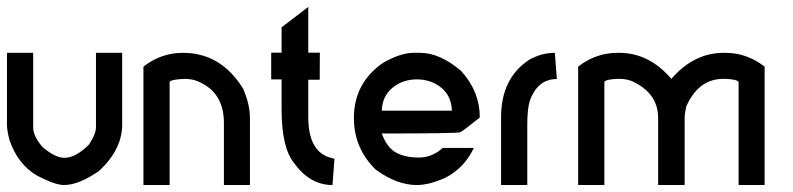

<svg xmlns="http://www.w3.org/2000/svg" viewBox="-20 -531 2275 551"><path d="M0 -379.4H75.2V-165.5Q75.2 -140.1 102.1 -108.9Q138.7 -78.1 165 -78.1Q197.3 -78.1 235.4 -116.2Q255.4 -146.5 255.4 -165.5V-379.4H330.6V-172.9Q330.6 -103 265.1 -41Q206.1 0 163.6 0Q138.7 0 86.4 -26.9Q31.2 -59.1 7.3 -128.9Q0 -156.7 0 -172.9Z M504.9 -379.4Q614.3 -379.4 677.7 -276.4Q697.3 -231.9 697.3 -191.4V0H622.6V-178.2Q622.6 -273.4 536.1 -301.8Q522 -304.7 510.7 -304.7Q470.7 -303.2 466.8 -295.9V0H391.6V-339.8Q442.4 -379.4 504.9 -379.4Z M788.1 -452.6 864.7 -511.2V-379.9H897.9L897.5 -302.2H864.7V-195.3Q864.7 -94.7 929.7 -78.1L939.9 -75.2L934.1 0Q869.1 0 823.2 -64Q788.1 -108.4 788.1 -216.8V-303.2H758.3V-379.9H788.1Z M1276.9 -213.4Q1275.4 -254.9 1247.6 -278.3Q1217.8 -303.2 1176.3 -303.2Q1134.8 -303.2 1105.5 -278.3Q1077.1 -254.9 1075.7 -213.4ZM1167 -379.4H1185.5Q1242.2 -379.4 1303.2 -327.6Q1356.9 -268.6 1356.9 -193.8Q1309.1 -155.3 1301 -151.6Q1293 -147.9 1075.7 -147.9Q1090.8 -106.4 1117.7 -92.5Q1144.5 -78.6 1182.4 -78.9Q1220.2 -79.1 1250.5 -106.4H1339.8Q1312.5 -49.3 1259.3 -21.5Q1212.4 0 1175.8 0Q1118.7 0 1058.1 -44.4Q995.6 -105.5 995.6 -192.4Q995.6 -292.5 1079.1 -350.6Q1129.4 -379.4 1167 -379.4Z M1572.3 -379.4 1578.1 -304.2Q1522 -304.2 1500 -240.2Q1493.2 -216.8 1493.2 -173.3V0H1418V-194.8Q1418 -306.2 1498.5 -359.4Q1534.2 -379.4 1572.3 -379.4Z M1752.4 -379.4H1756.8Q1842.8 -379.4 1906.7 -304.7Q1971.2 -379.4 2057.1 -379.4H2061Q2123.5 -379.4 2174.3 -339.8V0H2099.6V-295.9Q2095.2 -303.2 2062.5 -304.7H2055.7Q1984.4 -304.7 1949.2 -225.1Q1944.8 -204.6 1944.8 -192.4V0H1868.7V-192.4Q1868.7 -264.6 1792 -298.8Q1775.4 -304.7 1758.3 -304.7H1751Q1718.3 -303.2 1714.4 -295.9V0H1639.2V-339.8Q1689.9 -379.4 1752.4 -379.4Z"/></svg>

Font: Gasq
Style: Regular
Weight: 400
Designer: Husham Jawad
Version: Version 1.00;December 29, 2020;FontCreator 13.0.0.2683 32-bi